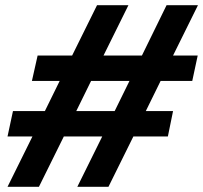

<svg xmlns="http://www.w3.org/2000/svg" viewBox="-20 -720 783 740"><path d="M9 0 105 -194H9L30 -292H153L210 -408H103L125 -506H258L354 -700H475L379 -506H527L622 -700H743L647 -506H742L721 -408H599L542 -292H647L627 -194H494L398 0H278L374 -194H226L130 0ZM274 -292H422L479 -408H331Z"/></svg>

Font: Red Hat Display
Style: Bold Italic
Weight: 700
Italic angle: -12°
Designer: Pentagram, MCKL
Foundry: Pentagram, MCKL
Version: Version 1.023; ttfautohint (v1.8.3)